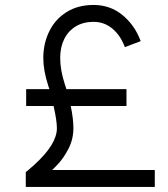

<svg xmlns="http://www.w3.org/2000/svg" viewBox="-20 -736 660 756"><path d="M589.5 0H81.5V-59Q84 -59 115.5 -87.5Q204 -168 204 -231Q204 -261.5 191 -318.5H83V-385H174.5Q174 -385 170 -398.5Q150.5 -458.5 150.5 -507.5Q150.5 -564.5 173.8 -612.2Q197 -660 241.8 -688.2Q286.5 -716.5 348.5 -716.5Q414 -716.5 462.5 -676.5Q511 -636.5 534 -574L471.5 -550.5Q455 -596 422.8 -623Q390.5 -650 348.5 -650Q308 -650 278.2 -632Q248.5 -614 232.8 -582Q217 -550 217 -508Q217 -460.5 235 -405Q241 -385 241.5 -385H478V-318.5H258.5Q269 -268.5 269 -232Q269 -188 250 -151Q231 -114 207.5 -89Q189 -69.5 185 -66.5H589.5Z"/></svg>

Font: Acari Sans
Style: Regular
Weight: 400
Designer: Alfredo Marco Pradil and Stefan Peev (font) & Cristiano Sobral (main changes)
Foundry: Alfredo Marco Pradil and Stefan Peev (font) & Cristiano Sobral (main changes)
Version: Version 1.063; ttfautohint (v1.8.3)